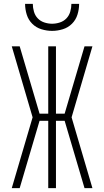

<svg xmlns="http://www.w3.org/2000/svg" viewBox="-20 -975 540 995"><path d="M459 0H418L315 -349H270V0H230V-349H185L82 0H41L149 -367L41 -735H82L185 -386H230V-735H270V-386H315L418 -735H459L351 -367ZM250 -815Q222 -815 194.5 -823.5Q167 -832 147 -852Q127 -872 118.5 -899.5Q110 -927 110 -955H150Q150 -935 156 -914.5Q162 -894 176 -879.5Q190 -865 210 -858.5Q230 -852 250 -852Q270 -852 290 -858.5Q310 -865 324 -879.5Q338 -894 344 -914.5Q350 -935 350 -955H390Q390 -927 381.5 -899.5Q373 -872 353 -852Q333 -832 305.5 -823.5Q278 -815 250 -815Z"/></svg>

Font: Iosevka SS04 Extralight
Style: Regular
Weight: 200
Monospace: yes
Designer: Belleve Invis
Foundry: Belleve Invis
Version: Version 19.0.0; ttfautohint (v1.8.4)